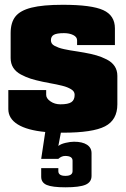

<svg xmlns="http://www.w3.org/2000/svg" viewBox="-20 -550 530 810"><path d="M464.8 -359.9H305.2V-379.9Q305.2 -394 289.1 -402.1Q272.9 -410.2 250 -410.2Q219.7 -410.2 207.3 -403.3Q194.8 -396.5 194.8 -379.9Q194.8 -372.6 198.5 -366.7Q202.1 -360.8 210.7 -356.4Q219.2 -352.1 227.8 -348.9Q236.3 -345.7 251 -342.5Q265.6 -339.4 276.4 -337.6Q287.1 -335.9 305.7 -333Q324.2 -330.1 335 -328.1Q365.2 -322.8 387 -316.4Q408.7 -310.1 430.4 -299.1Q452.1 -288.1 463.6 -270.8Q475.1 -253.4 475.1 -230V-109.9Q475.1 -43.9 423.1 -17.1Q371.1 9.8 245.1 9.8H236.8L226.1 65.9Q235.8 57.6 256.3 52.7Q276.9 47.9 292 47.9Q327.6 47.9 346.9 60.5Q366.2 73.2 366.2 96.2V191.9Q366.2 218.3 341.1 229.2Q315.9 240.2 255.9 240.2Q200.2 240.2 177 230.2Q153.8 220.2 153.8 195.8V159.2H226.1V171.9Q226.1 191.9 255.9 191.9Q286.1 191.9 286.1 171.9V127.9Q286.1 107.9 254.9 107.9Q239.7 107.9 226.1 120.1H153.8L170.9 6.8Q94.7 -0.5 54.9 -25.1Q15.1 -49.8 15.1 -89.8V-169.9H174.8V-149.9Q174.8 -134.8 192.9 -122.3Q210.9 -109.9 234.9 -109.9Q267.6 -109.9 281.2 -119.1Q294.9 -128.4 294.9 -149.9Q294.9 -157.2 291.3 -163.1Q287.6 -168.9 279.8 -173.6Q272 -178.2 263.7 -181.6Q255.4 -185.1 241.5 -188.5Q227.5 -191.9 217 -194.1Q206.5 -196.3 188.7 -199.5Q170.9 -202.6 160.2 -205.1Q130.4 -211.4 109.6 -218Q88.9 -224.6 67.9 -235.8Q46.9 -247.1 35.9 -264.4Q24.9 -281.7 24.9 -305.2V-410.2Q24.9 -455.1 45.2 -480.5Q65.4 -505.9 113 -517.8Q160.6 -529.8 245.1 -529.8Q366.2 -529.8 415.5 -507.3Q464.8 -484.9 464.8 -430.2Z"/></svg>

Font: Mikodacs
Style: Regular
Weight: 400
Designer: gluk (gluksza@wp.pl)
Foundry: gluk (gluksza@wp.pl)
Version: Version 0.28